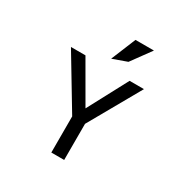

<svg xmlns="http://www.w3.org/2000/svg" viewBox="-180 -950 1066 1100"><g transform="rotate(30 353.0 -400.0)"><path d="M431 -671 525 -800H403L336 -637ZM491 -580 351 -317 199 -580H103L308 -239V0H393V-239L586 -580Z"/></g></svg>

Font: Charger Monospace
Style: Regular
Weight: 400
Designer: Jasper
Foundry: Cannot Into Space Fonts
Version: Version 0.980